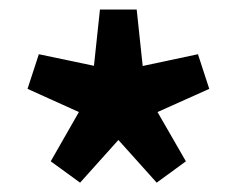

<svg xmlns="http://www.w3.org/2000/svg" viewBox="-20 -732 497 403"><path d="M148.1 -348.6 86.5 -393.4 145.6 -496.8 37.8 -545.5 61.5 -618.2 177.2 -593.9 189.8 -712H266.9L279.5 -593.5L395.5 -618.2L419.2 -545.5L310.6 -496.8L370.2 -393.4L308.9 -348.6L228.5 -438.2Z"/></svg>

Font: Mada
Style: Regular
Weight: 400
Designer: Khaled Hosny
Version: Version 1.5